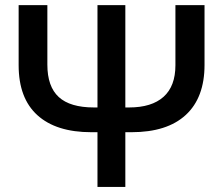

<svg xmlns="http://www.w3.org/2000/svg" viewBox="-20 -734 876 754"><path d="M783.2 -479Q783.2 -350.6 709.7 -282.7Q636.2 -214.8 496.1 -214.8H472.2V0H362.8V-214.8H338.9Q200.7 -214.8 127 -281.5Q53.2 -348.1 53.2 -478V-713.9H166V-480Q166 -394 210.7 -353Q255.4 -312 349.1 -312H362.8V-713.9H472.2V-312H486.8Q575.7 -312 622.3 -353.8Q668.9 -395.5 668.9 -478V-713.9H783.2Z"/></svg>

Font: OpenSans-Semibold
Style: Regular
Weight: 600
Foundry: Ascender Corporation
Version: Version 1.10